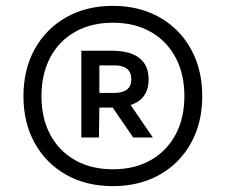

<svg xmlns="http://www.w3.org/2000/svg" viewBox="-20 -769 770 655"><path d="M365 -134Q274.5 -134 205.8 -172.8Q137 -211.5 98.5 -280.8Q60 -350 60 -441Q60 -532 98.5 -601.5Q137 -671 205.8 -710Q274.5 -749 365 -749Q455.5 -749 524.2 -710Q593 -671 631.5 -601.5Q670 -532 670 -441Q670 -350 631.5 -280.8Q593 -211.5 524.2 -172.8Q455.5 -134 365 -134ZM434.5 -300 361.5 -406 420 -419 501.5 -300ZM365 -191.5Q439 -191.5 493.8 -222.5Q548.5 -253.5 578.8 -309.5Q609 -365.5 609 -441Q609 -517 578.8 -573.2Q548.5 -629.5 493.8 -660.5Q439 -691.5 365 -691.5Q291.5 -691.5 236.5 -660.5Q181.5 -629.5 151.5 -573.2Q121.5 -517 121.5 -441Q121.5 -365.5 151.5 -309.5Q181.5 -253.5 236.5 -222.5Q291.5 -191.5 365 -191.5ZM257.5 -300V-596H359.5Q423.5 -596 455.2 -571.2Q487 -546.5 487 -498.5Q487 -450.5 455.8 -426.2Q424.5 -402 359.5 -402H319L317.5 -300ZM319 -452H369.5Q428 -452 428 -498.5Q428 -546 369.5 -546H319Z"/></svg>

Font: Encode Sans SC Condensed Thin SemiBold
Style: Regular
Weight: 600
Version: Version 3.002